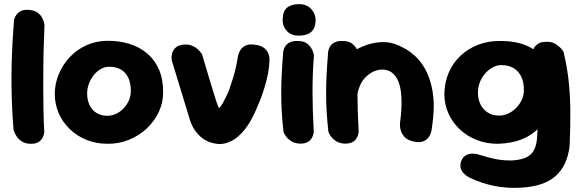

<svg xmlns="http://www.w3.org/2000/svg" viewBox="-20 -698 2824 932"><path d="M131 0Q105 0 88.5 -10Q72 -20 62.5 -33.5Q53 -47 49.5 -57Q46 -67 46 -67Q42 -110 39.5 -162Q37 -214 36 -270.5Q35 -327 36.5 -384.5Q38 -442 41 -497Q44 -552 48 -601Q48 -601 50.5 -609Q53 -617 60.5 -627.5Q68 -638 82.5 -645Q97 -652 121 -650Q147 -648 162 -637Q177 -626 184 -612.5Q191 -599 193.5 -589Q196 -579 196 -579Q195 -541 193 -491.5Q191 -442 190.5 -387Q190 -332 190 -274.5Q190 -217 191 -161.5Q192 -106 195 -57Q195 -57 193.5 -48.5Q192 -40 186 -28.5Q180 -17 167 -8.5Q154 0 131 0Z M503 0Q447 0 400 -19Q353 -38 318.5 -71.5Q284 -105 265 -148.5Q246 -192 246 -242Q246 -292 265.5 -338.5Q285 -385 319.5 -421.5Q354 -458 401 -479Q448 -500 504 -500Q560 -500 608.5 -485Q657 -470 694 -439Q731 -408 751.5 -361Q772 -314 772 -250Q772 -200 751 -155Q730 -110 693 -75Q656 -40 607.5 -20Q559 0 503 0ZM500 -136Q523 -136 543.5 -145.5Q564 -155 580 -172Q596 -189 605.5 -210Q615 -231 615 -256Q615 -297 601.5 -323Q588 -349 565 -361.5Q542 -374 511 -374Q489 -374 469.5 -363Q450 -352 435 -333Q420 -314 411.5 -291Q403 -268 403 -244Q403 -212 415 -187.5Q427 -163 449 -149.5Q471 -136 500 -136Z M1040 1Q1026 0 1007.5 -5Q989 -10 970 -22Q951 -34 933.5 -55.5Q916 -77 904 -109L814 -404Q814 -404 813 -414Q812 -424 815.5 -438.5Q819 -453 830.5 -465Q842 -477 866 -481Q891 -484 908.5 -477.5Q926 -471 937.5 -461Q949 -451 955 -442.5Q961 -434 961 -434L998 -309Q1015 -256 1025.5 -220Q1036 -184 1043 -174Q1048 -174 1062 -198.5Q1076 -223 1092 -260Q1104 -295 1112 -322Q1120 -349 1125.5 -373.5Q1131 -398 1135 -425Q1135 -425 1137.5 -434.5Q1140 -444 1147.5 -456Q1155 -468 1171.5 -476.5Q1188 -485 1216 -481Q1246 -478 1261.5 -465.5Q1277 -453 1282.5 -438.5Q1288 -424 1288 -413Q1288 -402 1288 -402Q1287 -371 1280.5 -338.5Q1274 -306 1265 -276.5Q1256 -247 1247 -223Q1238 -199 1231 -184Q1203 -114 1170.5 -72.5Q1138 -31 1104.5 -14Q1071 3 1040 1Z M1432 -1Q1410 -3 1395.5 -11.5Q1381 -20 1372 -31Q1363 -42 1359.5 -50.5Q1356 -59 1356 -59Q1350 -113 1347.5 -158.5Q1345 -204 1345 -247Q1345 -290 1347.5 -338.5Q1350 -387 1355 -448Q1355 -448 1357 -456Q1359 -464 1365.5 -474.5Q1372 -485 1387 -492.5Q1402 -500 1426 -499Q1453 -499 1468.5 -488Q1484 -477 1491.5 -463.5Q1499 -450 1501.5 -440Q1504 -430 1504 -430Q1500 -381 1498.5 -338Q1497 -295 1497 -252.5Q1497 -210 1498.5 -162.5Q1500 -115 1503 -58Q1503 -58 1501.5 -49Q1500 -40 1493.5 -28Q1487 -16 1472.5 -8Q1458 0 1432 -1ZM1432 -525Q1395 -524 1373.5 -546.5Q1352 -569 1352 -600Q1352 -643 1373 -660.5Q1394 -678 1431 -678Q1469 -678 1490.5 -654.5Q1512 -631 1512 -600Q1512 -580 1505 -563Q1498 -546 1481 -536Q1464 -526 1432 -525Z M1983 -12Q1956 -19 1943 -34Q1930 -49 1925.5 -64.5Q1921 -80 1921.5 -92Q1922 -104 1922 -104Q1931 -167 1928.5 -225Q1926 -283 1907 -317Q1891 -345 1866.5 -354.5Q1842 -364 1814.5 -358Q1787 -352 1763 -331Q1738 -310 1726.5 -280.5Q1715 -251 1711.5 -221Q1708 -191 1707 -168Q1707 -143 1706.5 -126.5Q1706 -110 1706.5 -98.5Q1707 -87 1707 -75Q1707 -75 1706.5 -68Q1706 -61 1702 -52Q1698 -43 1687 -35.5Q1676 -28 1654 -26Q1636 -25 1621.5 -35Q1607 -45 1599 -55Q1591 -65 1591 -65Q1581 -80 1579.5 -94Q1578 -108 1579 -128Q1580 -148 1577 -180Q1573 -218 1572.5 -245.5Q1572 -273 1575.5 -294.5Q1579 -316 1588 -336.5Q1597 -357 1613 -380Q1635 -407 1667.5 -431Q1700 -455 1738 -471.5Q1776 -488 1817 -492.5Q1858 -497 1896 -485Q1919 -477 1945 -462.5Q1971 -448 1996.5 -424.5Q2022 -401 2042.5 -365Q2063 -329 2075 -279Q2086 -229 2085.5 -180.5Q2085 -132 2075 -67Q2075 -67 2072.5 -56Q2070 -45 2061 -32Q2052 -19 2033.5 -11.5Q2015 -4 1983 -12ZM1650 -1Q1628 -3 1613.5 -11.5Q1599 -20 1590 -31Q1581 -42 1577.5 -50.5Q1574 -59 1574 -59Q1568 -113 1565.5 -158.5Q1563 -204 1563 -247Q1563 -290 1565.5 -338.5Q1568 -387 1573 -448Q1573 -448 1575 -456Q1577 -464 1583.5 -474.5Q1590 -485 1605 -492.5Q1620 -500 1644 -499Q1671 -499 1686.5 -488Q1702 -477 1709.5 -463.5Q1717 -450 1719.5 -440Q1722 -430 1722 -430Q1718 -381 1716.5 -338Q1715 -295 1715 -252.5Q1715 -210 1716.5 -162.5Q1718 -115 1721 -58Q1721 -58 1719.5 -49Q1718 -40 1711.5 -28Q1705 -16 1690.5 -8Q1676 0 1650 -1Z M2509 213Q2439 217 2377 204Q2315 191 2261 165Q2261 165 2252 160Q2243 155 2232.5 145Q2222 135 2217 120Q2212 105 2218 86Q2225 67 2237.5 58.5Q2250 50 2263 48.5Q2276 47 2285.5 48.5Q2295 50 2295 50Q2329 60 2356.5 67.5Q2384 75 2409 78Q2434 81 2462 81Q2509 79 2536.5 65Q2564 51 2575.5 23.5Q2587 -4 2588 -46Q2592 -114 2592 -167Q2592 -220 2588.5 -265.5Q2585 -311 2580 -357Q2575 -403 2568 -457Q2568 -457 2573 -466.5Q2578 -476 2592 -485.5Q2606 -495 2633 -495Q2660 -496 2678.5 -483.5Q2697 -471 2706 -459.5Q2715 -448 2715 -448Q2733 -374 2740.5 -303Q2748 -232 2748.5 -156Q2749 -80 2745 10Q2734 106 2677 156.5Q2620 207 2509 213ZM2396 0Q2341 0 2294 -18.5Q2247 -37 2211.5 -70.5Q2176 -104 2156.5 -148Q2137 -192 2137 -242Q2138 -299 2158.5 -346Q2179 -393 2215 -427Q2251 -461 2299 -480Q2347 -499 2403 -499Q2486 -500 2543 -473.5Q2600 -447 2629.5 -391.5Q2659 -336 2659 -250Q2659 -200 2643 -155.5Q2627 -111 2595 -76.5Q2563 -42 2513.5 -22Q2464 -2 2396 0ZM2402 -137Q2426 -137 2447.5 -147Q2469 -157 2486 -174.5Q2503 -192 2513 -214Q2523 -236 2523 -261Q2523 -303 2508.5 -329.5Q2494 -356 2470 -369Q2446 -382 2414 -382Q2391 -382 2370 -370Q2349 -358 2333 -339Q2317 -320 2308.5 -296.5Q2300 -273 2300 -248Q2300 -216 2312.5 -191Q2325 -166 2348 -151.5Q2371 -137 2402 -137Z"/></svg>

Font: Sour Gummy Black
Style: Bold
Weight: 700
Version: Version 1.000